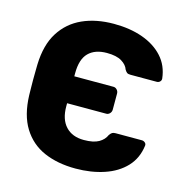

<svg xmlns="http://www.w3.org/2000/svg" viewBox="-106 -811 900 923"><g transform="rotate(15 344.0 -350.0)"><path d="M350 10Q260 10 192.5 -19.5Q125 -49 86 -112Q47 -175 44 -274Q44 -284 43.5 -304.5Q43 -325 43 -349.5Q43 -374 43.5 -395Q44 -416 44 -426Q47 -524 86.5 -586.5Q126 -649 193.5 -679.5Q261 -710 350 -710Q430 -710 493 -687.5Q556 -665 595 -622Q634 -579 641 -516Q642 -507 635.5 -500.5Q629 -494 620 -494H489Q477 -494 471.5 -498Q466 -502 460 -512Q453 -534 427 -550Q401 -566 353 -566Q294 -566 262 -534Q230 -502 230 -432V-417H425Q435 -417 442.5 -409Q450 -401 450 -390V-310Q450 -299 442.5 -291Q435 -283 425 -283H230V-267Q230 -203 262.5 -168Q295 -133 353 -133Q401 -133 427 -148Q453 -163 463 -187Q470 -197 476 -200.5Q482 -204 493 -204H623Q632 -204 639 -198Q646 -192 645 -183Q637 -119 596.5 -76Q556 -33 491.5 -11.5Q427 10 350 10Z"/></g></svg>

Font: Rubik Light
Style: Bold
Weight: 700
Version: Version 2.104